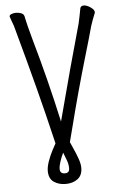

<svg xmlns="http://www.w3.org/2000/svg" viewBox="-61 -753 622 1009"><g transform="rotate(-5 250.0 -248.0)"><path d="M285 -2Q292 12 300 32Q313 60 323 88.5Q333 117 333 137Q333 177 307.5 196Q282 215 245 215Q207 215 181.5 197Q156 179 156 139Q156 117 166 88.5Q176 60 190 33L209 -2L198 -48Q146 -270 51 -615Q46 -636 39 -653.5Q32 -671 28 -685Q27 -686 27 -688Q27 -695 38 -699.5Q49 -704 62 -704Q76 -704 89 -699Q102 -694 105 -682.5Q108 -671 111 -655Q113 -643 136 -558Q198 -341 248 -114Q326 -411 385 -619Q393 -654 401 -698Q404 -711 420 -711Q432 -711 445 -704Q458 -697 466.5 -688.5Q475 -680 475 -670Q475 -667 474 -666Q461 -635 450 -601Q430 -528 404 -441Q351 -261 305 -79ZM219 134Q219 159 245 159Q269 159 269 134Q269 114 262 94.5Q255 75 245 50Q235 70 227 94Q219 118 219 134Z"/></g></svg>

Font: Moon Stars Kai HW
Style: Regular
Weight: 400
Designer: GuiWonder
Version: Version 1.101